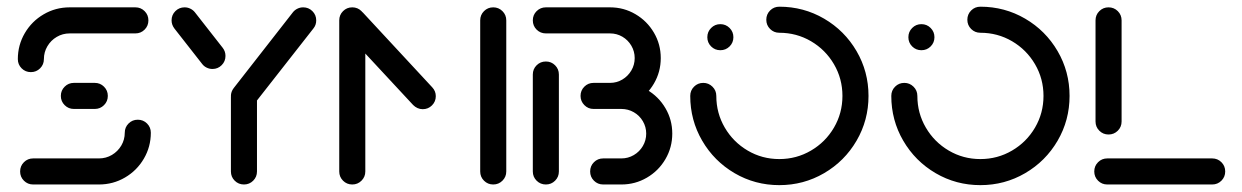

<svg xmlns="http://www.w3.org/2000/svg" viewBox="-20 -540 3635 562"><path d="M383.3 -189.6Q399.3 -189.6 410.4 -178.5Q421.5 -167.4 421.5 -151.5Q421.5 -110.4 401.1 -75.6Q380.7 -40.7 345.9 -20.4Q311.1 0 269.6 0H77Q61.1 0 50 -11.1Q38.9 -22.2 38.9 -38.1Q38.9 -54.1 50 -65.2Q61.1 -76.3 77 -76.3H269.6Q290.4 -76.3 307.6 -86.5Q324.8 -96.7 335 -113.9Q345.2 -131.1 345.2 -151.5Q345.2 -167.4 356.3 -178.5Q367.4 -189.6 383.3 -189.6ZM295.6 -259.3Q295.6 -243.3 284.4 -232.2Q273.3 -221.1 257.4 -221.1H196.3Q180.4 -221.1 169.3 -232.2Q158.1 -243.3 158.1 -259.3Q158.1 -275.2 169.3 -286.3Q180.4 -297.4 196.3 -297.4H257.4Q273.3 -297.4 284.4 -286.3Q295.6 -275.2 295.6 -259.3ZM70.4 -328.9Q54.4 -328.9 43.3 -340Q32.2 -351.1 32.2 -367Q32.2 -408.1 52.6 -443Q73 -477.8 107.8 -498.1Q142.6 -518.5 184.1 -518.5H376.3Q392.2 -518.5 403.3 -507.4Q414.4 -496.3 414.4 -480.4Q414.4 -464.4 403.3 -453.3Q392.2 -442.2 376.3 -442.2H184.1Q163.3 -442.2 146.1 -432Q128.9 -421.9 118.7 -404.6Q108.5 -387.4 108.5 -367Q108.5 -351.1 97.4 -340Q86.3 -328.9 70.4 -328.9Z M694.1 -293.3Q710 -293.3 721.1 -282.2Q732.2 -271.1 732.2 -255.2V-38.1Q732.2 -22.2 721.1 -11.1Q710 0 694.1 0Q678.1 0 667 -11.1Q655.9 -22.2 655.9 -38.1V-255.2Q655.9 -271.1 667 -282.2Q678.1 -293.3 694.1 -293.3ZM640 -376.3Q640 -360.4 628.9 -349.3Q617.8 -338.1 601.9 -338.1Q593 -338.1 585 -342Q577 -345.9 571.9 -352.6L490.7 -456.3Q482.2 -467.4 482.2 -480.4Q482.2 -496.3 493.3 -507.4Q504.4 -518.5 520.4 -518.5Q529.3 -518.5 537.2 -514.6Q545.2 -510.7 550.4 -504.1L631.9 -400Q640 -389.6 640 -376.3ZM867.4 -518.5Q883.3 -518.5 894.4 -507.4Q905.6 -496.3 905.6 -480.4Q905.6 -466.7 897.4 -456.7L724.1 -235.6Q718.9 -228.9 710.9 -224.8Q703 -220.7 694.1 -220.7Q678.1 -220.7 667 -231.9Q655.9 -243 655.9 -258.9Q655.9 -271.5 664.1 -282.2L837.4 -504.1Q842.6 -510.7 850.6 -514.6Q858.5 -518.5 867.4 -518.5Z M1011.1 -518.5Q1027 -518.5 1038.1 -507.4Q1049.3 -496.3 1049.3 -480.4V-38.1Q1049.3 -22.2 1038.1 -11.1Q1027 0 1011.1 0Q995.2 0 984.1 -11.1Q973 -22.2 973 -38.1V-480.4Q973 -496.3 984.1 -507.4Q995.2 -518.5 1011.1 -518.5ZM1255.6 -258.5Q1255.6 -242.6 1244.4 -231.5Q1233.3 -220.4 1217.4 -220.4Q1209.3 -220.4 1202 -223.7Q1194.8 -227 1189.3 -232.6L986.3 -451.1Q975.9 -462.2 975.9 -477.4Q975.9 -493.3 987.2 -504.4Q998.5 -515.6 1014.1 -515.6Q1022.2 -515.6 1029.4 -512.2Q1036.7 -508.9 1042.2 -503.3L1245.2 -284.4Q1255.6 -273.3 1255.6 -258.5ZM1423.7 -518.5Q1439.6 -518.5 1450.7 -507.4Q1461.9 -496.3 1461.9 -480.4V-38.1Q1461.9 -22.2 1450.7 -11.1Q1439.6 0 1423.7 0Q1407.8 0 1396.7 -11.1Q1385.6 -22.2 1385.6 -38.1V-480.4Q1385.6 -496.3 1396.7 -507.4Q1407.8 -518.5 1423.7 -518.5Z M1577.8 0Q1561.9 0 1550.7 -11.1Q1539.6 -22.2 1539.6 -38.1V-321.9Q1539.6 -337.8 1550.7 -348.9Q1561.9 -360 1577.8 -360Q1593.7 -360 1604.8 -348.9Q1615.9 -337.8 1615.9 -321.9V-38.1Q1615.9 -22.2 1604.8 -11.1Q1593.7 0 1577.8 0ZM1741.1 -297.4H1798.9Q1839.3 -297.4 1873.5 -277.4Q1907.8 -257.4 1927.8 -223.3Q1947.8 -189.3 1947.8 -148.9Q1947.8 -108.5 1927.8 -74.3Q1907.8 -40 1873.5 -20Q1839.3 0 1798.9 0H1745.6Q1729.6 0 1718.5 -11.1Q1707.4 -22.2 1707.4 -38.1Q1707.4 -54.1 1718.5 -65.2Q1729.6 -76.3 1745.6 -76.3H1798.9Q1818.5 -76.3 1835.2 -86.1Q1851.9 -95.9 1861.7 -112.6Q1871.5 -129.3 1871.5 -148.9Q1871.5 -168.5 1861.7 -185.2Q1851.9 -201.9 1835.2 -211.5Q1818.5 -221.1 1798.9 -221.1H1741.1ZM1679.3 -259.3Q1679.3 -275.2 1690.4 -286.3Q1701.5 -297.4 1717.4 -297.4H1765.6Q1785.2 -297.4 1801.7 -307.2Q1818.1 -317 1828 -333.7Q1837.8 -350.4 1837.8 -370Q1837.8 -389.6 1828 -406.3Q1818.1 -423 1801.7 -432.6Q1785.2 -442.2 1765.6 -442.2H1577.8Q1561.9 -442.2 1550.7 -453.3Q1539.6 -464.4 1539.6 -480.4Q1539.6 -496.3 1550.7 -507.4Q1561.9 -518.5 1577.8 -518.5H1765.6Q1805.9 -518.5 1840 -498.5Q1874.1 -478.5 1894.1 -444.4Q1914.1 -410.4 1914.1 -370Q1914.1 -329.6 1894.1 -295.4Q1874.1 -261.1 1840 -241.1Q1805.9 -221.1 1765.6 -221.1H1717.4Q1701.5 -221.1 1690.4 -232.4Q1679.3 -243.7 1679.3 -259.3Z M2050.4 -431.1Q2050.4 -447 2061.5 -458.1Q2072.6 -469.3 2088.5 -469.3Q2104.4 -469.3 2115.6 -458.1Q2126.7 -447 2126.7 -431.1Q2126.7 -415.2 2115.6 -404.1Q2104.4 -393 2088.5 -393Q2072.6 -393 2061.5 -404.1Q2050.4 -415.2 2050.4 -431.1ZM2223 -482.2Q2223 -498.1 2234.1 -509.3Q2245.2 -520.4 2261.1 -520.4Q2332.2 -520.4 2392.2 -485.4Q2452.2 -450.4 2487.2 -390.4Q2522.2 -330.4 2522.2 -259.3Q2522.2 -188.1 2487.2 -128.1Q2452.2 -68.1 2392.2 -33.1Q2332.2 1.9 2261.1 1.9Q2190 1.9 2130.2 -33.1Q2070.4 -68.1 2035.4 -128.1Q2000.4 -188.1 2000.4 -259.3Q2000.4 -275.2 2011.5 -286.3Q2022.6 -297.4 2038.5 -297.4Q2054.1 -297.4 2065.4 -286.3Q2076.7 -275.2 2076.7 -259.3Q2076.7 -208.9 2101.5 -166.5Q2126.3 -124.1 2168.5 -99.3Q2210.7 -74.4 2261.1 -74.4Q2311.5 -74.4 2353.9 -99.3Q2396.3 -124.1 2421.1 -166.5Q2445.9 -208.9 2445.9 -259.3Q2445.9 -309.6 2421.1 -352Q2396.3 -394.4 2353.9 -419.3Q2311.5 -444.1 2261.1 -444.1Q2245.2 -444.1 2234.1 -455.2Q2223 -466.3 2223 -482.2Z M2638.9 -431.1Q2638.9 -447 2650 -458.1Q2661.1 -469.3 2677 -469.3Q2693 -469.3 2704.1 -458.1Q2715.2 -447 2715.2 -431.1Q2715.2 -415.2 2704.1 -404.1Q2693 -393 2677 -393Q2661.1 -393 2650 -404.1Q2638.9 -415.2 2638.9 -431.1ZM2811.5 -482.2Q2811.5 -498.1 2822.6 -509.3Q2833.7 -520.4 2849.6 -520.4Q2920.7 -520.4 2980.7 -485.4Q3040.7 -450.4 3075.7 -390.4Q3110.7 -330.4 3110.7 -259.3Q3110.7 -188.1 3075.7 -128.1Q3040.7 -68.1 2980.7 -33.1Q2920.7 1.9 2849.6 1.9Q2778.5 1.9 2718.7 -33.1Q2658.9 -68.1 2623.9 -128.1Q2588.9 -188.1 2588.9 -259.3Q2588.9 -275.2 2600 -286.3Q2611.1 -297.4 2627 -297.4Q2642.6 -297.4 2653.9 -286.3Q2665.2 -275.2 2665.2 -259.3Q2665.2 -208.9 2690 -166.5Q2714.8 -124.1 2757 -99.3Q2799.3 -74.4 2849.6 -74.4Q2900 -74.4 2942.4 -99.3Q2984.8 -124.1 3009.6 -166.5Q3034.4 -208.9 3034.4 -259.3Q3034.4 -309.6 3009.6 -352Q2984.8 -394.4 2942.4 -419.3Q2900 -444.1 2849.6 -444.1Q2833.7 -444.1 2822.6 -455.2Q2811.5 -466.3 2811.5 -482.2Z M3566.3 -38.1Q3566.3 -22.2 3555.2 -11.1Q3544.1 0 3528.1 0H3221.1Q3205.2 0 3194.1 -11.1Q3183 -22.2 3183 -38.1Q3183 -54.1 3194.1 -65.2Q3205.2 -76.3 3221.1 -76.3H3528.1Q3544.1 -76.3 3555.2 -65.2Q3566.3 -54.1 3566.3 -38.1ZM3224.8 -146.3Q3208.9 -146.3 3197.8 -157.4Q3186.7 -168.5 3186.7 -184.4V-480.4Q3186.7 -496.3 3197.8 -507.4Q3208.9 -518.5 3224.8 -518.5Q3240.7 -518.5 3251.9 -507.4Q3263 -496.3 3263 -480.4V-184.4Q3263 -168.5 3251.9 -157.4Q3240.7 -146.3 3224.8 -146.3Z"/></svg>

Font: 26F Galaxy Hebrew
Style: Bold
Weight: 700
Designer: C₂₉H₂₅N₃O₅
Version: Version 1.000